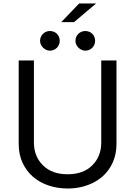

<svg xmlns="http://www.w3.org/2000/svg" viewBox="-20 -1077 781 1110"><path d="M88.1 -727.3H176.1V-252.8Q176.1 -173.3 228 -121.4Q279.8 -69.6 370.7 -69.6Q462 -69.6 513.8 -121.4Q565.3 -172.9 565.3 -252.8V-727.3H653.4V-245.7Q653.4 -205.3 643.5 -170.5Q633.5 -135.7 615.2 -106.9Q596.9 -78.1 571.4 -55.9Q545.8 -33.7 514.4 -18.5Q483 -3.2 446.6 4.8Q410.2 12.8 370.7 12.8Q313.2 12.8 261.7 -4.3Q210.2 -21.3 171.7 -54.3Q133.2 -87.4 110.6 -135.5Q88.1 -183.6 88.1 -245.7ZM268.5 -897.7Q280.9 -897.7 291.2 -893.5Q301.5 -889.2 309.1 -881.6Q316.8 -873.9 321 -863.6Q325.3 -853.3 325.3 -840.9Q325.3 -829.2 320.8 -818.7Q316.4 -808.2 308.8 -800.6Q301.1 -793 290.7 -788.5Q280.2 -784.1 268.5 -784.1Q257.5 -784.1 247.2 -788.9Q236.9 -793.7 228.9 -801.5Q220.9 -809.3 216.3 -819.6Q211.6 -829.9 211.6 -840.9Q211.6 -852.6 216.1 -863.1Q220.5 -873.6 228.2 -881.2Q235.8 -888.8 246.3 -893.3Q256.7 -897.7 268.5 -897.7ZM416.2 -840.9Q416.2 -852.6 420.6 -863.1Q425.1 -873.6 432.7 -881.2Q440.3 -888.8 450.8 -893.3Q461.3 -897.7 473 -897.7Q485.4 -897.7 495.7 -893.5Q506 -889.2 513.7 -881.6Q521.3 -873.9 525.6 -863.6Q529.8 -853.3 529.8 -840.9Q529.8 -829.2 525.4 -818.7Q521 -808.2 513.3 -800.6Q505.7 -793 495.2 -788.5Q484.7 -784.1 473 -784.1Q462 -784.1 451.7 -788.9Q441.4 -793.7 433.4 -801.5Q425.4 -809.3 420.8 -819.6Q416.2 -829.9 416.2 -840.9ZM437.5 -1056.8H535.5L407.7 -948.9H333.8Z"/></svg>

Font: Inter P
Style: Regular
Weight: 400
Designer: Rasmus Andersson
Foundry: rsms
Version: Version 3.018;git-588b23468